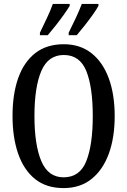

<svg xmlns="http://www.w3.org/2000/svg" viewBox="-20 -951 651 981"><path d="M305 10Q217 10 159.5 -36Q102 -82 73 -165Q44 -248 44 -359Q44 -470 73 -552Q102 -634 160 -679.5Q218 -725 306 -725Q389 -725 447 -679.5Q505 -634 535.5 -551.5Q566 -469 566 -358Q566 -247 535.5 -164.5Q505 -82 447 -36Q389 10 305 10ZM305 -45Q388 -45 421 -128Q454 -211 454 -358Q454 -506 421 -588Q388 -670 306 -670Q226 -670 191 -588Q156 -506 156 -358Q156 -211 191 -128Q226 -45 305 -45ZM331 -784Q350 -822 367.5 -859.5Q385 -897 398 -931H483V-921Q474 -904 454.5 -876.5Q435 -849 412.5 -820.5Q390 -792 372 -771H331ZM184 -784Q202 -822 220 -859.5Q238 -897 250 -931H336V-921Q326 -904 306.5 -876.5Q287 -849 264.5 -820.5Q242 -792 224 -771H184Z"/></svg>

Font: Noto Serif Thai ExtraCondensed Medium
Style: Regular
Weight: 500
Width: 2
Designer: Monotype Design Team
Foundry: Monotype Imaging Inc.
Version: Version 2.002; ttfautohint (v1.8.4.7-5d5b)